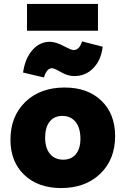

<svg xmlns="http://www.w3.org/2000/svg" viewBox="-20 -944 637 974"><path d="M117 -788V-924H477V-788ZM203 -551 97 -576Q107 -647 144 -689.5Q181 -732 233 -732Q262 -732 302 -711Q342 -690 353 -690Q383 -690 396 -734L501 -707Q493 -639 453.5 -598.5Q414 -558 357 -558Q324 -558 289.5 -578Q255 -598 244 -598Q217 -598 203 -551ZM290 10Q173 10 103 -57Q33 -124 33 -235Q33 -354 108.5 -427Q184 -500 308 -500Q425 -500 494.5 -433Q564 -366 564 -254Q564 -135 488.5 -62.5Q413 10 290 10ZM301 -134Q342 -134 365 -162Q388 -190 388 -240Q388 -295 363.5 -325.5Q339 -356 296 -356Q255 -356 232 -327Q209 -298 209 -246Q209 -193 233.5 -163.5Q258 -134 301 -134Z"/></svg>

Font: Cantarell Extra Bold
Style: Regular
Weight: 800
Designer: Dave Crossland, Nikolaus Waxweiler, Florian Fecher, Jacques Le Bailly, Eben Sorkin, Alexei Vanyashin, Alexios Zavras, Em
Version: Version 0.303